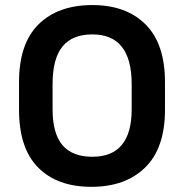

<svg xmlns="http://www.w3.org/2000/svg" viewBox="-20 -723 713 754"><path d="M54.7 -292V-400.4Q54.7 -551.8 131.3 -627.4Q208 -703.1 342.8 -703.1Q475.6 -703.1 551.8 -627Q627.9 -550.8 627.9 -400.4V-292Q627.9 -141.6 550.3 -65.4Q472.7 10.7 338.9 10.7Q205.1 10.7 129.9 -64.9Q54.7 -140.6 54.7 -292ZM497.1 -293.9V-392.6Q497.1 -587.9 342.8 -587.9Q263.7 -587.9 225.1 -540Q186.5 -492.2 186.5 -392.6V-293.9Q186.5 -199.2 225.1 -153.3Q263.7 -107.4 342.8 -107.4Q497.1 -107.4 497.1 -293.9Z"/></svg>

Font: Dinish Expanded
Style: Bold
Weight: 700
Width: 7
Designer: Charles Nix
Foundry: Playbeing
Version: Version 2.005; ttfautohint (v1.8.3)